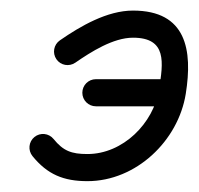

<svg xmlns="http://www.w3.org/2000/svg" viewBox="-20 -309 367 354"><path d="M156.8 -113C156.8 -113 156.8 -113 156.8 -113C203.1 -113 249.5 -113 295.8 -113C309.6 -113 320.8 -124.2 320.8 -138C320.8 -151.8 309.6 -163 295.8 -163C295.8 -163 295.8 -163 295.8 -163C249.5 -163 203.1 -163 156.8 -163C143 -163 131.8 -151.8 131.8 -138C131.8 -124.2 143 -113 156.8 -113ZM84 -199.8C91.8 -188.4 107.4 -185.6 118.8 -193.4C147.9 -213.5 188.8 -239.5 225.2 -239.5C288.2 -239.5 281.1 -193.6 273.1 -144C263.1 -81.6 206.6 -25 141.2 -25C111.7 -25 96.7 -30.7 78.7 -52.8C70 -63.5 54.2 -65.1 43.5 -56.4C32.8 -47.7 31.2 -31.9 39.9 -21.2C67.4 12.6 97.1 25 141.2 25C231 25 308.6 -49.4 322.5 -136C335.4 -216.6 323.8 -289.5 225.2 -289.5C177.5 -289.5 128.6 -261 90.4 -234.6C79 -226.7 76.2 -211.2 84 -199.8Z"/></svg>

Font: FRB American Cursive Guidelines Semibold
Style: Italic
Weight: 600
Italic angle: -25°
Version: Version 2.0;Modular Font Editor K font №1